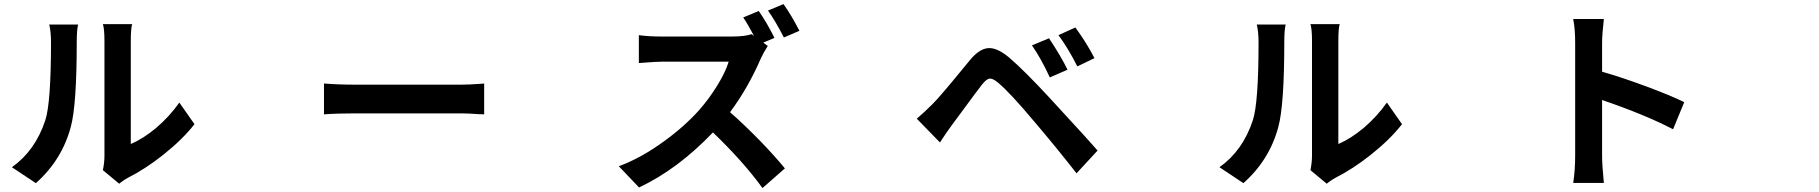

<svg xmlns="http://www.w3.org/2000/svg" viewBox="-20 -867 9040 954"><path d="M572.3 45.9 491.2 -21.5Q499 -58.6 499 -93.8V-663.1Q499 -723.6 491.2 -747.1H636.7Q629.9 -726.6 629.9 -662.1V-151.4Q691.4 -177.7 755.9 -231.4Q823.2 -289.1 871.1 -357.4L946.3 -250Q887.7 -174.8 791 -97.7Q702.1 -27.3 615.2 16.6Q598.6 25.4 578.1 41Q574.2 43.9 572.3 45.9ZM158.2 43 39.1 -36.1Q155.3 -118.2 205.1 -269.5Q233.4 -356.4 233.4 -656.2Q233.4 -710 224.6 -745.1H368.2Q361.3 -717.8 361.3 -657.2Q361.3 -346.7 332 -237.3Q288.1 -72.3 158.2 43Z M1589.8 -298.8V-452.1Q1660.2 -446.3 1747.1 -446.3H2271.5Q2311.5 -446.3 2377 -451.2Q2382.8 -452.1 2385.7 -452.1V-298.8Q2378.9 -298.8 2359.4 -299.8Q2300.8 -303.7 2271.5 -303.7H1747.1Q1650.4 -303.7 1589.8 -298.8Z M3768.6 67.4Q3672.9 -64.5 3522.5 -209Q3346.7 -25.4 3155.3 64.5L3054.7 -41Q3166 -82 3279.3 -165Q3379.9 -237.3 3455.1 -321.3Q3503.9 -377 3544.4 -442.9Q3585 -508.8 3600.6 -560.5H3269.5Q3241.2 -560.5 3181.6 -555.7Q3161.1 -553.7 3154.3 -553.7V-692.4Q3200.2 -685.5 3269.5 -685.5H3614.3Q3681.6 -685.5 3714.8 -697.3L3726.6 -688.5Q3697.3 -744.1 3672.9 -780.3L3750 -812.5Q3792 -752 3828.1 -678.7L3772.5 -655.3L3794.9 -638.7Q3773.4 -605.5 3760.7 -577.1Q3696.3 -428.7 3607.4 -309.6Q3675.8 -250 3758.8 -165Q3833 -87.9 3879.9 -30.3ZM3875 -680.7Q3831.1 -765.6 3795.9 -814.5L3873 -846.7Q3912.1 -792 3952.1 -713.9Z M5329.1 -5.9Q5226.6 -136.7 5120.1 -261.7Q5000 -405.3 4940.4 -455.1Q4914.1 -477.5 4898.4 -476.6Q4882.8 -475.6 4861.3 -449.2Q4835 -416 4757.8 -310.5Q4725.6 -266.6 4712.9 -250Q4686.5 -214.8 4650.4 -159.2L4535.2 -277.3Q4570.3 -306.6 4615.2 -351.6Q4650.4 -386.7 4756.8 -516.6Q4788.1 -553.7 4802.7 -572.3Q4847.7 -625 4890.6 -627.9Q4934.6 -630.9 4994.1 -581.1Q5068.4 -517.6 5193.4 -382.8Q5210 -365.2 5248 -323.2Q5380.9 -179.7 5433.6 -119.1ZM5196.3 -482.4Q5151.4 -579.1 5107.4 -641.6L5192.4 -676.8Q5252.9 -585.9 5284.2 -520.5ZM5333 -537.1Q5287.1 -627.9 5239.3 -692.4L5323.2 -730.5Q5380.9 -651.4 5418 -578.1Z M6572.3 45.9 6491.2 -21.5Q6499 -58.6 6499 -93.8V-663.1Q6499 -723.6 6491.2 -747.1H6636.7Q6629.9 -726.6 6629.9 -662.1V-151.4Q6691.4 -177.7 6755.9 -231.4Q6823.2 -289.1 6871.1 -357.4L6946.3 -250Q6887.7 -174.8 6791 -97.7Q6702.1 -27.3 6615.2 16.6Q6598.6 25.4 6578.1 41Q6574.2 43.9 6572.3 45.9ZM6158.2 43 6039.1 -36.1Q6155.3 -118.2 6205.1 -269.5Q6233.4 -356.4 6233.4 -656.2Q6233.4 -710 6224.6 -745.1H6368.2Q6361.3 -717.8 6361.3 -657.2Q6361.3 -346.7 6332 -237.3Q6288.1 -72.3 6158.2 43Z M7796.9 42Q7806.6 -21.5 7806.6 -93.8V-654.3Q7806.6 -723.6 7796.9 -772.5H7949.2Q7940.4 -695.3 7940.4 -654.3V-510.7Q8039.1 -482.4 8160.2 -437.5Q8281.2 -392.6 8348.6 -359.4L8293 -224.6Q8157.2 -295.9 7940.4 -370.1V-93.8Q7940.4 -45.9 7949.2 42Z"/></svg>

Font: Bpmf GenYo Gothic B
Style: B
Weight: 700
Foundry: But Ko
Version: Version 1.320